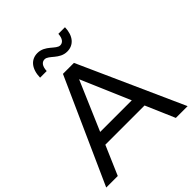

<svg xmlns="http://www.w3.org/2000/svg" viewBox="-244 -1059 1211 1211"><g transform="rotate(-45 362.0 -453.5)"><path d="M-1 0H102L186 -195H536L620 0H725L411 -700H313ZM432 -780C490 -780 528 -824 530 -899H471C469 -858 451 -839 428 -839C392 -839 361 -907 292 -907C234 -907 196 -863 194 -785H253C255 -829 273 -847 296 -847C333 -847 363 -780 432 -780ZM220 -275 361 -604 502 -275Z"/></g></svg>

Font: Chess Sans Medium
Style: Regular
Weight: 500
Designer: Wolf Bōese
Foundry: Wolf Bōese
Version: Version 7.223;Glyphs 3.3 (3306)